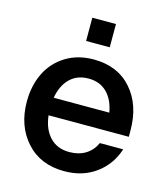

<svg xmlns="http://www.w3.org/2000/svg" viewBox="-109 -806 792 904"><g transform="rotate(15 286.5 -354.0)"><path d="M287.1 12.2Q170.9 12.2 102.1 -64.5Q33.2 -141.1 33.2 -259.8Q33.2 -337.4 63.2 -398.9Q93.3 -460.4 151.6 -496.3Q210 -532.2 287.1 -532.2Q403.8 -532.2 471.9 -455.3Q540 -378.4 540 -252.9V-223.1H148.9Q156.2 -157.2 192.1 -119.1Q228 -81.1 287.1 -81.1Q333.5 -81.1 366.5 -101.6Q399.4 -122.1 416 -159.2H529.8Q504.4 -80.6 440.4 -34.2Q376.5 12.2 287.1 12.2ZM150.9 -309.1H421.9Q411.6 -369.6 377 -404.3Q342.3 -439 287.1 -439Q231 -439 196 -404.3Q161.1 -369.6 150.9 -309.1ZM229 -606.9V-720.2H344.2V-606.9Z"/></g></svg>

Font: Aspekta 550
Style: Regular
Weight: 550
Designer: Ivo Dolenc
Version: Version 2.000